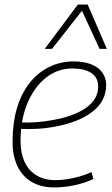

<svg xmlns="http://www.w3.org/2000/svg" viewBox="-20 -811 491 841"><path d="M66 -275Q99 -273 136.5 -275.5Q174 -278 210 -285Q303 -301 356.5 -338.5Q410 -376 410 -432Q410 -471 380.5 -491Q351 -511 297 -511Q232 -511 181 -470.5Q130 -430 100 -358.5Q70 -287 70 -193Q70 -140 88 -101.5Q106 -63 140.5 -42.5Q175 -22 222 -22Q248 -22 274 -26Q300 -30 327 -37.5Q354 -45 381 -57L389 -27Q351 -9 306 0.5Q261 10 218 10Q160 10 119 -14Q78 -38 56.5 -83Q35 -128 35 -190Q35 -270 53.5 -334.5Q72 -399 107.5 -445Q143 -491 193 -516.5Q243 -542 303 -542Q347 -542 379 -529.5Q411 -517 428 -493.5Q445 -470 445 -438Q445 -368 384 -321Q323 -274 214 -255Q175 -248 135.5 -246.5Q96 -245 62 -247ZM176 -597 321 -791H364L448 -597H416L339 -764L208 -597Z"/></svg>

Font: Georama ExtraCondensed Thin ExtraLight
Style: Italic
Weight: 250
Italic angle: -9°
Version: Version 1.001